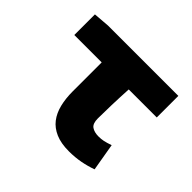

<svg xmlns="http://www.w3.org/2000/svg" viewBox="-121 -665 843 843"><g transform="rotate(45 300.0 -244.0)"><path d="M388 12Q339 12 305.5 -2.5Q272 -17 252 -43Q232 -69 223 -105.5Q214 -142 214 -186V-366H44V-494L120 -500H556V-366H382Q379 -312 377.5 -262Q376 -212 376 -180Q376 -148 392 -137Q408 -126 434 -126Q450 -126 464.5 -129Q479 -132 502 -140L524 -12Q494 -1 460 5.5Q426 12 388 12Z"/></g></svg>

Font: Source Code Pro Black
Style: Regular
Weight: 900
Monospace: yes
Designer: Paul D. Hunt, Teo Tuominen
Foundry: Adobe Systems Incorporated
Version: Version 2.030;PS 1.000;hotconv 16.6.51;makeotf.lib2.5.65220